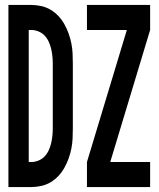

<svg xmlns="http://www.w3.org/2000/svg" viewBox="-20 -755 640 775"><path d="M331 0V-101L492 -634H331V-735H586V-634L425 -101H586V0ZM14 0V-735H106Q126 -735 146.5 -730.5Q167 -726 184.5 -715.5Q202 -705 216 -690Q230 -675 240 -657Q250 -639 257 -619.5Q264 -600 268 -580Q272 -560 273 -539.5Q274 -519 274 -498V-237Q274 -216 273 -195.5Q272 -175 268 -155Q264 -135 257 -115.5Q250 -96 240 -78Q230 -60 216 -45Q202 -30 184.5 -19.5Q167 -9 146.5 -4.5Q126 0 106 0ZM96 -101H106Q121 -101 135.5 -107Q150 -113 160 -123.5Q170 -134 176.5 -148Q183 -162 186.5 -177Q190 -192 191.5 -207Q193 -222 193 -237V-498Q193 -513 191.5 -528Q190 -543 186.5 -558Q183 -573 176.5 -587Q170 -601 160 -611.5Q150 -622 135.5 -628Q121 -634 106 -634H96Z"/></svg>

Font: R Plex Mono
Style: Bold
Weight: 700
Monospace: yes
Designer: Belleve Invis
Foundry: Belleve Invis
Version: Version 31.8.0